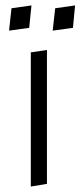

<svg xmlns="http://www.w3.org/2000/svg" viewBox="-20 -683 295 703"><path d="M95.2 -663.1 22 -652.8 13.2 -570.8 86.9 -581.1ZM254.9 -663.1 182.1 -652.8 172.9 -570.8 247.1 -581.1ZM92.8 -491.2V0L151.9 -9.8V-500Z"/></svg>

Font: Comic Neue Angular
Style: Regular
Weight: 400
Designer: Craig Rozynski
Foundry: Craig Rozynski
Version: Version 2.003